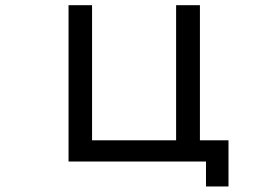

<svg xmlns="http://www.w3.org/2000/svg" viewBox="-20 -585 1040 725"><path d="M238.8 -565.4H327.6V-55.2H645V-565.4H734.9V-55.2H842.8V119.1H757.8V24.9H238.8Z"/></svg>

Font: BIZ UDPGothic
Style: Regular
Weight: 400
Designer: TypeBank Co., Ltd.
Foundry: Morisawa Inc.
Version: Version 1.051